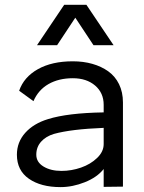

<svg xmlns="http://www.w3.org/2000/svg" viewBox="-20 -763 593 793"><path d="M280.8 -509.8Q324.2 -509.8 361.3 -499.3Q398.4 -488.8 427 -468.5Q455.6 -448.2 471.7 -415.3Q487.8 -382.3 487.8 -339.8V-94.2V7.8L408.2 8.8V-64.9Q381.3 -30.8 330.6 -10.5Q279.8 9.8 230 9.8Q148.9 9.8 99.4 -24.7Q49.8 -59.1 49.8 -124Q49.8 -175.8 84.2 -214.4Q118.7 -252.9 178.2 -271Q259.3 -296.4 408.2 -298.8V-330.1Q408.2 -379.4 372.8 -409.7Q337.4 -439.9 280.8 -439.9Q222.7 -439.9 180.4 -415.8Q138.2 -391.6 118.2 -345.2L59.1 -388.2Q78.6 -444.8 136.5 -477.3Q194.3 -509.8 280.8 -509.8ZM129.9 -124Q129.9 -93.3 159.7 -75.2Q189.5 -57.1 233.9 -57.1Q274.9 -57.1 314.5 -70.8Q354 -84.5 381.1 -110.6Q408.2 -136.7 408.2 -168V-234.9Q273.4 -229.5 203.1 -210Q169.9 -200.2 149.9 -178Q129.9 -155.8 129.9 -124ZM132.8 -576.2 245.1 -743.2H336.9L449.2 -576.2H366.2L291 -689.9L215.8 -576.2Z"/></svg>

Font: Human Sans
Style: Regular
Weight: 400
Designer: Tim Radville
Foundry: Continuum
Version: Version 1.000;FEAKit 1.0